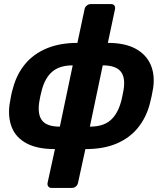

<svg xmlns="http://www.w3.org/2000/svg" viewBox="-20 -730 813 940"><path d="M232 190Q222 190 216.5 183Q211 176 213 165L249 0Q163 0 110.5 -28Q58 -56 38 -106Q18 -156 27 -220Q30 -239 34 -260Q38 -281 44 -300Q62 -367 103 -416.5Q144 -466 208.5 -493Q273 -520 359 -520L394 -685Q396 -696 405 -703Q414 -710 424 -710H524Q535 -710 540 -703Q545 -696 543 -685L508 -520Q591 -520 643 -492Q695 -464 717 -414.5Q739 -365 730 -300Q727 -281 722.5 -260Q718 -239 713 -220Q695 -153 654.5 -103.5Q614 -54 550.5 -27Q487 0 398 0L362 165Q360 176 351.5 183Q343 190 332 190ZM273 -110 336 -410Q273 -410 237 -380Q201 -350 185 -290Q181 -276 177.5 -259.5Q174 -243 172 -230Q163 -169 186.5 -139.5Q210 -110 273 -110ZM420 -110Q484 -110 519.5 -140Q555 -170 572 -230Q576 -243 579 -259.5Q582 -276 585 -290Q595 -351 570.5 -380.5Q546 -410 483 -410Z"/></svg>

Font: Rubik SemiBold
Style: Italic
Weight: 600
Italic angle: -12°
Designer: Hubert and Fischer
Foundry: Hubert and Fischer
Version: Version 2.300;gftools[0.9.30]